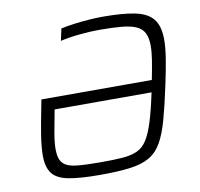

<svg xmlns="http://www.w3.org/2000/svg" viewBox="-79 -779 908 870"><g transform="rotate(-10 375.5 -344.0)"><path d="M314 8Q222 8 169 -2Q116 -12 94 -40.5Q72 -69 72 -123Q72 -162 80.5 -216Q89 -270 104 -344L110 -375H618Q628 -425 634 -462.5Q640 -500 640 -528Q640 -565 629 -587Q618 -609 593 -620.5Q568 -632 526 -636Q484 -640 422 -640Q381 -640 331 -635Q281 -630 243 -621L255 -676Q282 -682 316 -686.5Q350 -691 385 -693.5Q420 -696 449 -696Q540 -696 596.5 -684.5Q653 -673 679 -640.5Q705 -608 705 -546Q705 -509 697 -459Q689 -409 675 -344Q655 -250 637.5 -187Q620 -124 597.5 -85Q575 -46 540 -26Q505 -6 450.5 1Q396 8 314 8ZM326 -48Q385 -48 425.5 -51Q466 -54 493.5 -66.5Q521 -79 539.5 -108Q558 -137 574 -188Q590 -239 607 -320H161Q149 -259 141.5 -215Q134 -171 134 -141Q134 -96 153 -76.5Q172 -57 214 -52.5Q256 -48 326 -48Z"/></g></svg>

Font: Saira SemiExpanded Light
Style: Italic
Weight: 300
Width: 6
Italic angle: -12°
Designer: Hector Gatti with collaboration of the Omnibus-Type team
Foundry: Omnibus-Type
Version: Version 1.101